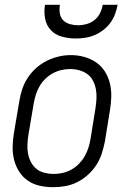

<svg xmlns="http://www.w3.org/2000/svg" viewBox="-20 -770 540 798"><path d="M201 8Q172 8 145 2Q118 -4 96 -19Q74 -34 59.5 -57Q45 -80 38.5 -106Q32 -132 32.5 -160.5Q33 -189 38 -218L60 -348Q64 -373 72 -398Q80 -423 94.5 -445.5Q109 -468 129.5 -486.5Q150 -505 174 -517Q198 -529 223.5 -535Q249 -541 275 -541Q303 -541 330 -533.5Q357 -526 379 -511Q401 -496 415.5 -473.5Q430 -451 436.5 -424.5Q443 -398 442.5 -369.5Q442 -341 437 -312L416 -182Q411 -157 403 -132Q395 -107 380.5 -84.5Q366 -62 345.5 -43.5Q325 -25 301 -13Q277 -1 251.5 3.5Q226 8 201 8ZM202 -47Q221 -47 239.5 -51Q258 -55 275.5 -64.5Q293 -74 307 -88Q321 -102 331 -119Q341 -136 347 -154.5Q353 -173 356 -191L377 -321Q380 -341 381 -361Q382 -381 378.5 -399.5Q375 -418 366.5 -434.5Q358 -451 343 -462Q328 -473 309.5 -478Q291 -483 271 -483Q252 -483 233.5 -478.5Q215 -474 198 -464.5Q181 -455 167 -441Q153 -427 143.5 -410Q134 -393 128.5 -375Q123 -357 120 -339L98 -209Q95 -189 94 -169.5Q93 -150 96.5 -131.5Q100 -113 108.5 -96.5Q117 -80 131 -68.5Q145 -57 164 -52Q183 -47 202 -47ZM295 -610Q266 -610 238 -617.5Q210 -625 191.5 -644.5Q173 -664 167.5 -692.5Q162 -721 167 -750H229Q226 -733 228.5 -715.5Q231 -698 242 -686.5Q253 -675 270 -670Q287 -665 304 -665Q322 -665 340 -670Q358 -675 372.5 -686.5Q387 -698 395.5 -715Q404 -732 407 -750H469Q465 -730 458 -711Q451 -692 438.5 -675Q426 -658 409 -645Q392 -632 373 -624Q354 -616 334 -613Q314 -610 295 -610Z"/></svg>

Font: Iosevka Curly Light Oblique
Style: Regular
Weight: 300
Italic angle: -9°
Monospace: yes
Designer: Belleve Invis
Foundry: Belleve Invis
Version: Version 11.1.0; ttfautohint (v1.8.3)